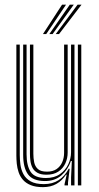

<svg xmlns="http://www.w3.org/2000/svg" viewBox="-20 -790 420 818"><path d="M163 7.3Q131.5 7.3 110.7 -1.3Q89.9 -9.9 77.6 -24.2Q65.3 -38.5 59.3 -56.3Q53.3 -74 51.5 -92.4Q49.7 -110.7 49.7 -127.2V-600H64.2V-129.7Q64.2 -110.2 67 -88.5Q69.9 -66.8 79.8 -48Q89.8 -29.2 110.5 -17.4Q131.2 -5.6 167.1 -5.6Q203.8 -5.6 230.1 -22.7Q256.4 -39.8 272.8 -71.2H276.8L269.7 -12.6V0H255L255 -5.6L264.1 -45.8H261.2Q244.7 -20.4 220.4 -6.5Q196.1 7.3 163 7.3ZM311.8 0V-600H326.3V0ZM178.4 -45.7Q154 -45.7 139.8 -53.7Q125.5 -61.7 118.6 -74.8Q111.8 -87.9 109.7 -103.5Q107.6 -119.2 107.6 -134.5V-600H122.1V-135.3Q122.1 -116.2 125.6 -98.6Q129.2 -81 141.5 -69.8Q153.8 -58.7 180.3 -58.7Q205 -58.7 221.1 -69.7Q237.2 -80.8 245.1 -99.1Q253.1 -117.4 253.1 -138.8V-600H268.3V-139.9Q268.3 -115.4 258.4 -93.9Q248.5 -72.3 228.6 -59Q208.7 -45.7 178.4 -45.7ZM170.7 -18.7Q119.5 -19.1 99.1 -47.5Q78.7 -75.9 78.7 -130.5V-600H93.2V-132.1Q93.2 -84.7 110.4 -58.2Q127.6 -31.6 175.4 -31.6Q211.6 -31.6 235.3 -48.3Q259.1 -64.9 270.9 -90.2Q282.7 -115.4 282.7 -141V-600H297.3V0H282.8V-35L286.1 -104.2H282.1Q269.9 -67.5 241.8 -43Q213.7 -18.4 170.7 -18.7ZM163.1 -645 244.5 -770.2H261.4L177 -645ZM217.5 -645 310.5 -770.2H327.4L231.6 -645ZM190.2 -645 277.5 -770.2H294.4L204.2 -645Z"/></svg>

Font: Big Shoulders Inline Display SC Thin
Style: Regular
Weight: 100
Designer: Patric King
Foundry: XO Type Co
Version: Version 2.002